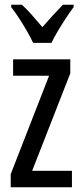

<svg xmlns="http://www.w3.org/2000/svg" viewBox="-20 -786 343 806"><path d="M282 0H25V-55L186 -468H35V-537H275V-478L115 -69H282ZM119 -606Q109 -628 94 -654Q79 -680 62 -706.5Q45 -733 27 -756V-766H72Q91 -749 113.5 -723.5Q136 -698 158 -672Q184 -702 201.5 -721Q219 -740 244 -766H289V-756Q274 -736 256.5 -709.5Q239 -683 223 -656Q207 -629 196 -606Z"/></svg>

Font: Noto Sans Arabic ExtraCondensed
Style: Regular
Weight: 400
Width: 2
Designer: Monotype Design Team, Nadine Chahine, Nizar Qandah and Khaled Hosny
Foundry: Monotype Imaging Inc.
Version: Version 2.012